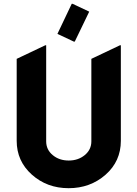

<svg xmlns="http://www.w3.org/2000/svg" viewBox="-20 -987 728 1017"><path d="M364.7 -966.8 452.6 -925.3 376 -766.6H371.1L284.2 -807.6L359.9 -966.8ZM68.4 -241.2V-675.3L219.7 -747.1H224.6V-238.3Q224.6 -193.8 259.8 -165Q293.9 -136.7 344 -136.7Q394 -136.7 429 -165.5Q463.9 -194.3 463.9 -238.3V-675.3L615.2 -747.1H620.1V-241.2Q620.1 -132.8 539.1 -61.5Q458 9.8 343.5 9.8Q229 9.8 148.7 -62Q68.4 -133.8 68.4 -241.2Z"/></svg>

Font: Nova Round
Style: Bold
Weight: 700
Designer: Wojciech Kalinowski "wmk69" (wmk69@o2.pl)
Foundry: Wojciech Kalinowski "wmk69" (wmk69@o2.pl)
Version: Version 3.1.0; 2021-05-23